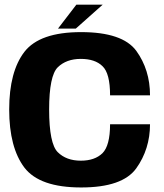

<svg xmlns="http://www.w3.org/2000/svg" viewBox="-20 -822 722 846"><path d="M337.5 4C459 4 540 -24 580.5 -80.5C620.5 -136.5 641 -201.5 641 -274.5H465C465 -211.5 453.5 -169 431.5 -147C409 -125 377 -114 336 -114C293.5 -114 259.5 -126.5 234.5 -151.5C209.5 -176 196.5 -239 196.5 -339.5C196.5 -439 209.5 -501 234.5 -525.5C259.5 -550 293.5 -562.5 336 -562.5C377.5 -562.5 409.5 -552 431.5 -530.5C454 -509.5 465 -466.5 465 -402H641C641 -477.5 620.5 -542.5 580.5 -598C540 -653 459 -680.5 337 -680.5C215.5 -680.5 132.5 -651.5 87.5 -593.5C43 -535.5 20.5 -451 20.5 -339.5C20.5 -227.5 43 -142.5 87.5 -83.5C132.5 -25 215.5 4 337.5 4ZM235.5 -696H314L432.5 -801.5H316.5Z"/></svg>

Font: Anybody
Style: Bold
Weight: 700
Designer: Tyler Finck
Foundry: Etcetera Type Company
Version: Version 1.110